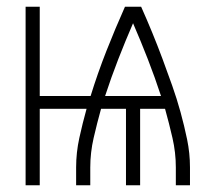

<svg xmlns="http://www.w3.org/2000/svg" viewBox="-20 -550 640 570"><path d="M56 0V-530H98V-265H249Q270 -333 296 -399Q322 -465 351 -530H399Q416 -492 432 -453Q448 -414 462.5 -375Q477 -336 491 -296.5Q505 -257 516 -217Q527 -177 535.5 -136Q544 -95 544 -53V0H502V-53Q502 -97 492 -140.5Q482 -184 470 -227H396V0H354V-227H280Q268 -184 258 -140.5Q248 -97 248 -53V0H206V-53Q206 -97 215.5 -140.5Q225 -184 237 -227H98V0ZM458 -265Q440 -320 419 -374Q398 -428 375 -481Q352 -428 331 -374Q310 -320 292 -265Z"/></svg>

Font: Iosevka Curly XLtEx
Style: Regular
Weight: 200
Width: 7
Monospace: yes
Designer: Belleve Invis
Foundry: Belleve Invis
Version: Version 11.1.0; ttfautohint (v1.8.3)